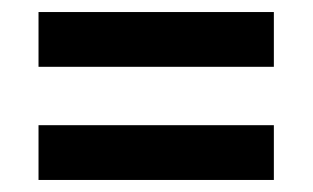

<svg xmlns="http://www.w3.org/2000/svg" viewBox="-20 -482 520 319"><path d="M44 -462H435V-371H44ZM44 -274H435V-183H44Z"/></svg>

Font: Noto Sans Gurmukhi Condensed SemiBold
Style: Regular
Weight: 600
Width: 3
Designer: Jelle Bosma - Monotype Design Team
Foundry: Monotype Imaging Inc.
Version: Version 2.004; ttfautohint (v1.8.4.7-5d5b)